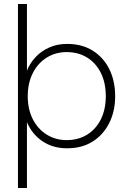

<svg xmlns="http://www.w3.org/2000/svg" viewBox="-20 -731 645 962"><path d="M70 211V-711H115V-377Q129 -413 157 -443.5Q185 -474 225.5 -492.5Q266 -511 316 -511Q391 -511 445 -477Q499 -443 528 -384Q557 -325 557 -249Q557 -174 527.5 -115Q498 -56 444.5 -22Q391 12 316 12Q245 12 192.5 -23.5Q140 -59 115 -119V211ZM314 -29Q372 -29 416 -56Q460 -83 485 -132.5Q510 -182 510 -249Q510 -317 485 -366.5Q460 -416 416 -443Q372 -470 314 -470Q258 -470 213.5 -442Q169 -414 144 -364Q119 -314 119 -249Q119 -184 144 -134.5Q169 -85 213.5 -57Q258 -29 314 -29Z"/></svg>

Font: DM Sans 20pt ExtraLight
Style: Regular
Weight: 250
Version: Version 4.004;gftools[0.9.30]